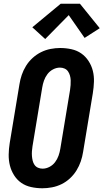

<svg xmlns="http://www.w3.org/2000/svg" viewBox="-20 -1000 554 1028"><path d="M207 8Q176 8 146.5 1.5Q117 -5 94 -21Q71 -37 55.5 -61.5Q40 -86 33 -114Q26 -142 26.5 -172.5Q27 -203 32 -234L84 -548Q88 -574 96.5 -599Q105 -624 119.5 -647.5Q134 -671 155 -690Q176 -709 200.5 -721Q225 -733 251 -738Q277 -743 302 -743Q333 -743 362.5 -736.5Q392 -730 415 -714Q438 -698 454 -673.5Q470 -649 477 -621Q484 -593 483 -562.5Q482 -532 477 -501L425 -187Q421 -161 412.5 -136Q404 -111 389.5 -87.5Q375 -64 354.5 -45Q334 -26 309.5 -14Q285 -2 258.5 3Q232 8 207 8ZM208 -97Q227 -97 245 -106.5Q263 -116 275 -132Q287 -148 293.5 -166.5Q300 -185 303 -204L355 -518Q357 -531 358 -544.5Q359 -558 358.5 -570.5Q358 -583 354.5 -595.5Q351 -608 344 -618Q337 -628 325.5 -633Q314 -638 301 -638Q282 -638 264 -628.5Q246 -619 234 -603Q222 -587 215.5 -568.5Q209 -550 206 -531L154 -217Q152 -204 151 -190.5Q150 -177 151 -164.5Q152 -152 155 -139.5Q158 -127 165 -117Q172 -107 183.5 -102Q195 -97 208 -97ZM222 -791 153 -854 305 -980H408L514 -849L433 -797L348 -919Z"/></svg>

Font: Iosevka SS04 Extrabold
Style: Italic
Weight: 800
Italic angle: -9°
Monospace: yes
Designer: Belleve Invis
Foundry: Belleve Invis
Version: Version 19.0.0; ttfautohint (v1.8.4)